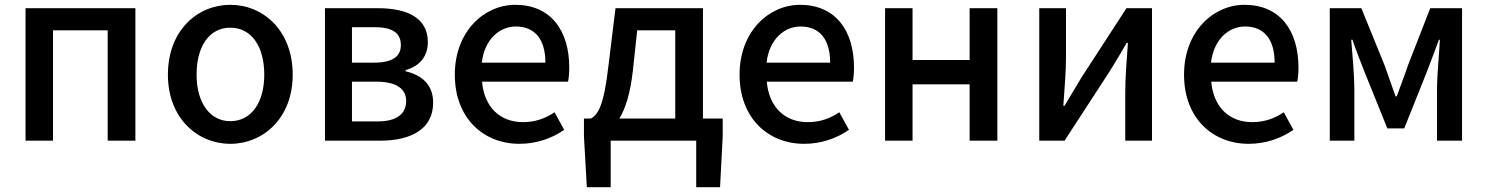

<svg xmlns="http://www.w3.org/2000/svg" viewBox="-20 -584 6174 797"><path d="M86 0H200V-458H427V0H542V-550H86Z M936 13C1072 13 1195 -93 1195 -274C1195 -458 1072 -564 936 -564C800 -564 677 -458 677 -274C677 -93 800 13 936 13ZM936 -81C851 -81 796 -158 796 -274C796 -391 848 -469 936 -469C1024 -469 1077 -391 1077 -274C1077 -158 1023 -81 936 -81Z M1329 0H1557C1685 0 1778 -47 1778 -158C1778 -235 1728 -273 1664 -288V-293C1724 -310 1756 -352 1756 -409C1756 -512 1668 -550 1547 -550H1329ZM1441 -324V-471H1537C1613 -471 1644 -444 1644 -397C1644 -352 1613 -324 1533 -324ZM1441 -80V-245H1543C1627 -245 1666 -214 1666 -165C1666 -112 1628 -80 1547 -80Z M2136 13C2208 13 2271 -10 2322 -45L2282 -118C2242 -91 2200 -77 2151 -77C2055 -77 1990 -140 1981 -245H2338C2341 -260 2343 -279 2343 -303C2343 -459 2265 -564 2119 -564C1990 -564 1868 -454 1868 -274C1868 -93 1987 13 2136 13ZM1980 -324C1991 -420 2053 -474 2121 -474C2201 -474 2244 -420 2244 -324Z M2898 -92V-550H2535L2506 -314C2487 -144 2462 -108 2433 -92H2404V-18L2416 193H2515V0H2870V193H2969L2980 -18V-92ZM2625 -458H2783V-92H2551C2576 -133 2596 -194 2607 -290Z M3318 13C3390 13 3453 -10 3504 -45L3464 -118C3424 -91 3382 -77 3333 -77C3237 -77 3172 -140 3163 -245H3520C3523 -260 3525 -279 3525 -303C3525 -459 3447 -564 3301 -564C3172 -564 3050 -454 3050 -274C3050 -93 3169 13 3318 13ZM3162 -324C3173 -420 3235 -474 3303 -474C3383 -474 3426 -420 3426 -324Z M3654 0H3768V-234H4005V0H4120V-550H4005V-335H3768V-550H3654Z M4294 0H4399L4587 -289C4607 -321 4637 -371 4657 -406H4662C4657 -334 4651 -262 4651 -205V0H4762V-550H4656L4469 -262C4450 -229 4418 -178 4399 -145H4394C4399 -217 4405 -288 4405 -345V-550H4294Z M5163 13C5235 13 5298 -10 5349 -45L5309 -118C5269 -91 5227 -77 5178 -77C5082 -77 5017 -140 5008 -245H5365C5368 -260 5370 -279 5370 -303C5370 -459 5292 -564 5146 -564C5017 -564 4895 -454 4895 -274C4895 -93 5014 13 5163 13ZM5007 -324C5018 -420 5080 -474 5148 -474C5228 -474 5271 -420 5271 -324Z M5500 0H5602V-214C5602 -267 5594 -360 5589 -419H5594C5609 -375 5629 -324 5646 -281L5739 -51H5809L5901 -281C5917 -324 5937 -374 5953 -419H5957C5954 -360 5945 -267 5945 -214V0H6049V-550H5917L5825 -314C5810 -269 5793 -227 5778 -184H5773C5758 -227 5743 -269 5727 -314L5631 -550H5500Z"/></svg>

Font: Spoqa Han Sans Neo Medium
Style: Regular
Weight: 500
Designer: [Spoqa Han Sans Neo] Dong-huui Kim  Younghwa Kang  Yujin Lee  [Noto Sans] Ryoko NISHIZUKA  (kana & ideographs); Paul D. 
Foundry: Spoqa (http://www.spoqa-han-sans.com)
Version: Version 1.000